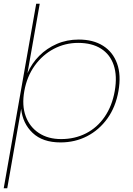

<svg xmlns="http://www.w3.org/2000/svg" viewBox="-27 -760 718 1034"><path d="M121 -366Q144 -419 184.5 -459.5Q225 -500 279 -523.5Q333 -547 397 -547Q475 -547 528 -513.5Q581 -480 603.5 -418Q626 -356 611 -270Q596 -184 551.5 -122Q507 -60 442 -26.5Q377 7 299 7Q203 7 149 -44Q95 -95 87 -174L12 254H-7L168 -740H187ZM591 -270Q605 -351 585.5 -409Q566 -467 517 -498Q468 -529 394 -529Q324 -529 263 -497Q202 -465 160 -406.5Q118 -348 104 -270Q90 -192 111.5 -134Q133 -76 182.5 -43.5Q232 -11 302 -11Q376 -11 436.5 -42Q497 -73 537 -131.5Q577 -190 591 -270Z"/></svg>

Font: Poppins Variable
Style: Italic
Weight: 100
Italic angle: -10°
Designer: Jonny Pinhorn
Foundry: Indian Type Foundry
Version: Version 6.000